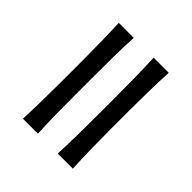

<svg xmlns="http://www.w3.org/2000/svg" viewBox="-25 -630 641 641"><g transform="rotate(-45 295.0 -310.0)"><path d="M68.8 -357.4V-428.2Q116.7 -426.3 161.9 -425.5Q207 -424.8 245.6 -424.8H344.7Q383.8 -424.8 429 -425.5Q474.1 -426.3 521.5 -428.2V-357.4Q474.1 -359.9 429 -360.4Q383.8 -360.8 344.7 -360.8H245.6Q207 -360.8 161.9 -360.4Q116.7 -359.9 68.8 -357.4ZM68.8 -192.4V-263.7Q116.7 -261.7 161.9 -261Q207 -260.3 245.6 -260.3H344.7Q383.8 -260.3 429 -261Q474.1 -261.7 521.5 -263.7V-192.4Q474.1 -194.8 429 -195.6Q383.8 -196.3 344.7 -196.3H245.6Q207 -196.3 161.9 -195.6Q116.7 -194.8 68.8 -192.4Z"/></g></svg>

Font: Pinar Regular
Style: Regular
Weight: 400
Designer: Amin Abedi
Version: Version 3.000